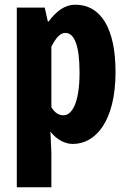

<svg xmlns="http://www.w3.org/2000/svg" viewBox="-20 -594 540 811"><path d="M51 197H197V52L193 -38C221 -2 256 14 288 14C383 14 468 -81 468 -290C468 -477 404 -574 299 -574C251 -574 217 -545 185 -503H182L169 -562H51ZM248 -107C231 -107 214 -114 197 -141V-397C217 -436 235 -455 256 -455C294 -455 316 -402 316 -287C316 -157 283 -107 248 -107Z"/></svg>

Font: Noto Sans Mono CJK JP Bold
Style: Regular
Weight: 700
Designer: Ryoko NISHIZUKA (kana & ideographs); Paul D. Hunt (Latin, Greek & Cyrillic); Wenlong ZHANG (bopomofo); Sandoll Communica
Foundry: Adobe Systems Incorporated
Version: Version 1.004;PS 1.004;hotconv 1.0.82;makeotf.lib2.5.63406